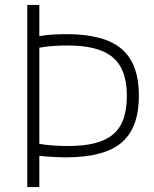

<svg xmlns="http://www.w3.org/2000/svg" viewBox="-20 -761 626 781"><path d="M91 -741H140V-614Q169 -619 197 -620.5Q225 -622 252 -622Q404 -622 474.5 -562Q545 -502 545 -372Q545 -241 474.5 -181Q404 -121 249 -121Q201 -121 140 -127V0H91ZM256 -167Q320 -167 365.5 -178.5Q411 -190 440 -214.5Q469 -239 482.5 -278Q496 -317 496 -372Q496 -479 439 -527.5Q382 -576 256 -576Q229 -576 197.5 -574Q166 -572 140 -567V-176Q159 -172 193 -169.5Q227 -167 256 -167Z"/></svg>

Font: Encode Sans Narrow
Style: ExtraLight
Weight: 200
Designer: Pablo Impallari, Andres Torresi
Foundry: Pablo Impallari, Andres Torresi
Version: Version 1.000; ttfautohint (v1.00) -l 8 -r 50 -G 200 -x 14 -